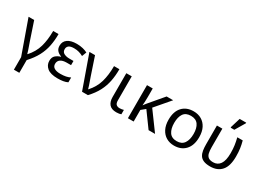

<svg xmlns="http://www.w3.org/2000/svg" viewBox="-35 -1630 3640 2694"><g transform="rotate(30 1785.5 -283.0)"><path d="M193 210V7L0 -536H91L188 -247Q196 -223 208 -190Q220 -157 230.5 -125.5Q241 -94 246 -74H250Q335 -168 367 -279.5Q399 -391 399 -536H486Q486 -433 468 -342.5Q450 -252 405.5 -167.5Q361 -83 281 4V210Z M784 10Q668 10 614.5 -34.5Q561 -79 561 -146Q561 -206 594.5 -235Q628 -264 674 -277V-282Q631 -296 605 -325.5Q579 -355 579 -403Q579 -471 631 -508.5Q683 -546 777 -546Q833 -546 878.5 -534.5Q924 -523 953 -507L925 -434Q893 -452 856.5 -462.5Q820 -473 777 -473Q717 -473 691.5 -452.5Q666 -432 666 -397Q666 -351 702.5 -332.5Q739 -314 787 -314H856V-246H787Q721 -246 686.5 -221.5Q652 -197 652 -151Q652 -108 686.5 -86.5Q721 -65 784 -65Q836 -65 874.5 -73Q913 -81 944 -97V-19Q913 -3 872 3.5Q831 10 784 10Z M1176 0 986 -536H1077L1174 -247Q1182 -223 1194 -190Q1206 -157 1216.5 -125.5Q1227 -94 1232 -74H1236Q1321 -168 1353 -279.5Q1385 -391 1385 -536H1472Q1472 -431 1454 -340.5Q1436 -250 1392.5 -166.5Q1349 -83 1271 0Z M1735 10Q1656 10 1620 -32.5Q1584 -75 1584 -150V-536H1672V-147Q1672 -98 1693 -80.5Q1714 -63 1746 -63Q1766 -63 1781.5 -66Q1797 -69 1812 -73V-2Q1799 3 1780 6.5Q1761 10 1735 10Z M2343 -536 2140 -299 2359 0H2254L2078 -242L2012 -188V0H1919V-536H2012V-397Q2012 -357 2010 -319Q2008 -281 2006 -261H2008Q2017 -274 2027.5 -287.5Q2038 -301 2047 -312L2237 -536Z M2919 -269Q2919 -136 2851.5 -63Q2784 10 2669 10Q2598 10 2542.5 -22.5Q2487 -55 2455 -117.5Q2423 -180 2423 -269Q2423 -402 2490 -474Q2557 -546 2672 -546Q2745 -546 2800.5 -513.5Q2856 -481 2887.5 -419.5Q2919 -358 2919 -269ZM2514 -269Q2514 -174 2551.5 -118.5Q2589 -63 2671 -63Q2752 -63 2790 -118.5Q2828 -174 2828 -269Q2828 -364 2790 -418Q2752 -472 2670 -472Q2588 -472 2551 -418Q2514 -364 2514 -269Z M3255 10Q3188 10 3147.5 -7.5Q3107 -25 3086.5 -57.5Q3066 -90 3059 -134.5Q3052 -179 3052 -233V-536H3140V-236Q3140 -179 3149 -140.5Q3158 -102 3184.5 -82Q3211 -62 3262 -62Q3334 -62 3373.5 -119Q3413 -176 3413 -296Q3413 -366 3405 -421Q3397 -476 3382 -536H3470Q3486 -477 3494 -421.5Q3502 -366 3502 -292Q3502 -137 3437 -63.5Q3372 10 3255 10ZM3234 -606V-618L3282 -776H3388V-766L3293 -606Z"/></g></svg>

Font: Go Noto Current
Style: Regular
Weight: 400
Designer: Monotype Design Team
Foundry: Monotype Imaging Inc.
Version: Version 2.007; ttfautohint (v1.8) -l 8 -r 50 -G 200 -x 14 -D